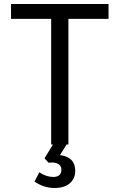

<svg xmlns="http://www.w3.org/2000/svg" viewBox="-20 -720 596 957"><path d="M312 0 279 53Q355 63 355 131Q355 170 328 193.5Q301 217 251 217Q199 217 152 185L176 139Q210 162 246 162Q265 162 275.5 153Q286 144 286 126Q286 109 273.5 99.5Q261 90 238 90Q228 90 222 91L202 69L244 0H235V-626H35V-700H521V-626H321V0Z"/></svg>

Font: Niramit
Style: Regular
Weight: 400
Version: Version 1.000; ttfautohint (v1.6)